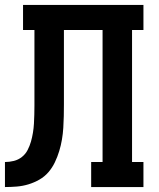

<svg xmlns="http://www.w3.org/2000/svg" viewBox="-20 -755 640 775"><path d="M348 0V-101H394V-634H238V-334Q238 -310 237.5 -286.5Q237 -263 235.5 -239Q234 -215 230 -191.5Q226 -168 219 -145Q212 -122 201.5 -100Q191 -78 175.5 -60Q160 -42 139 -30Q118 -18 95 -11Q72 -4 48 -2Q24 0 0 0V-101Q18 -101 36 -105.5Q54 -110 68.5 -121.5Q83 -133 91.5 -149.5Q100 -166 105 -183.5Q110 -201 113 -219.5Q116 -238 117 -256Q118 -274 118.5 -292.5Q119 -311 119 -329V-634H73V-735H559V-634H513V-101H559V0Z"/></svg>

Font: Iosevka HT Extended
Style: Bold
Weight: 700
Width: 7
Monospace: yes
Designer: Belleve Invis
Foundry: Belleve Invis
Version: Version 32.3.0; ttfautohint (v1.8.4)